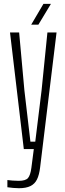

<svg xmlns="http://www.w3.org/2000/svg" viewBox="-20 -767 332 988"><path d="M77.5 201.5Q65 201.5 47.2 200Q29.5 198.5 18 196.5V159.5Q29 161 44.8 162.2Q60.5 163.5 76 163.5Q112 163.5 124.2 149Q136.5 134.5 141.5 96.5L154 0H102.5L31.5 -600H78.5L105.5 -302.5L136.5 -38H161.5L194 -302.5L224 -600H271L186.5 94Q182 132.5 170.5 156Q159 179.5 136.5 190.5Q114 201.5 77.5 201.5ZM140.5 -640 203.5 -747H242L177.5 -640Z"/></svg>

Font: Big Shoulders Display Thin Light
Style: Regular
Weight: 300
Version: Version 2.002